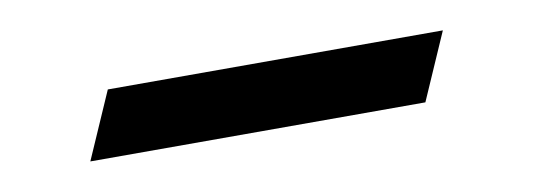

<svg xmlns="http://www.w3.org/2000/svg" viewBox="-26 -479 613 221"><g transform="rotate(-10 281.0 -369.0)"><path d="M102.1 -407.7H493.7L459.5 -329.6H67.9Z"/></g></svg>

Font: NovaMono
Style: Regular
Weight: 400
Monospace: yes
Version: Version 1.2